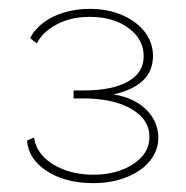

<svg xmlns="http://www.w3.org/2000/svg" viewBox="-20 -831 420 433"><path d="M190 -418Q128 -418 86 -445Q44 -472 41 -514L57 -521Q59 -499 76.5 -479.5Q94 -460 124 -448.5Q154 -437 190 -437Q244 -437 280.5 -461Q317 -485 317 -522Q317 -562 276 -585.5Q235 -609 168 -609H146V-627H168Q233 -627 268.5 -647Q304 -667 304 -704Q304 -743 269.5 -768Q235 -793 182 -793Q140 -793 108 -776Q76 -759 63 -733L48 -745Q58 -765 78 -780Q98 -795 125 -803Q152 -811 182 -811Q223 -811 255.5 -797Q288 -783 306.5 -759Q325 -735 325 -705Q325 -671 302.5 -649.5Q280 -628 236 -618Q282 -611 309.5 -584Q337 -557 337 -520Q337 -491 317.5 -467.5Q298 -444 264.5 -431Q231 -418 190 -418Z"/></svg>

Font: Raleway Thin Thin
Style: Regular
Weight: 250
Version: Version 4.026